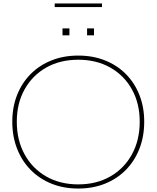

<svg xmlns="http://www.w3.org/2000/svg" viewBox="-20 -1081 904 1109"><path d="M432 8Q347.5 8 277.8 -20Q208 -48 157.2 -99.5Q106.5 -151 78.8 -221.8Q51 -292.5 51 -378Q51 -462.5 78.8 -532.5Q106.5 -602.5 157.2 -653.5Q208 -704.5 277.8 -732.2Q347.5 -760 432 -760Q516.5 -760 586.2 -732.2Q656 -704.5 706.8 -653.5Q757.5 -602.5 785.2 -532.5Q813 -462.5 813 -378Q813 -292.5 785.2 -221.8Q757.5 -151 706.8 -99.5Q656 -48 586.2 -20Q516.5 8 432 8ZM432 -16Q537.5 -16 617.5 -62Q697.5 -108 742.2 -189.8Q787 -271.5 787 -378Q787 -483.5 742.2 -564.2Q697.5 -645 617.5 -690.5Q537.5 -736 432 -736Q326.5 -736 246.5 -690.5Q166.5 -645 121.8 -564.2Q77 -483.5 77 -378Q77 -271.5 121.8 -189.8Q166.5 -108 246.5 -62Q326.5 -16 432 -16ZM341 -917H381V-877H341ZM483 -917H523V-877H483ZM569 -1061V-1040H296V-1061Z"/></svg>

Font: Hepta Slab ExtraLight ExtraLight
Style: Regular
Weight: 250
Version: Version 1.102